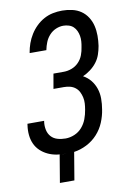

<svg xmlns="http://www.w3.org/2000/svg" viewBox="-97 -803 695 1018"><g transform="rotate(-10 250.0 -294.0)"><path d="M141 155 166 6Q175 7 183 7.5Q191 8 200 8H202Q176 8 151 4Q126 0 103.5 -10.5Q81 -21 63.5 -37.5Q46 -54 36 -76Q26 -98 23.5 -124Q21 -150 25 -176L26 -184H116L115 -179Q112 -157 116.5 -135.5Q121 -114 134.5 -99Q148 -84 168.5 -78Q189 -72 212 -72Q236 -72 260 -82Q284 -92 301 -111.5Q318 -131 327 -155Q336 -179 340 -204Q343 -221 344 -237.5Q345 -254 341.5 -270Q338 -286 331 -300Q324 -314 311.5 -324Q299 -334 283 -338Q267 -342 250 -342H194L208 -422H264Q285 -422 306.5 -430Q328 -438 344 -454.5Q360 -471 368 -492Q376 -513 379 -535Q382 -550 383 -565Q384 -580 381.5 -594.5Q379 -609 373 -622Q367 -635 357 -644.5Q347 -654 332.5 -658.5Q318 -663 303 -663Q283 -663 263 -654.5Q243 -646 228 -629.5Q213 -613 205 -593Q197 -573 193 -553V-551H103V-554Q107 -578 115.5 -602Q124 -626 138 -648.5Q152 -671 171 -689.5Q190 -708 213 -720.5Q236 -733 261 -738Q286 -743 311 -743Q338 -743 364.5 -737Q391 -731 412 -716.5Q433 -702 447 -680Q461 -658 467 -632.5Q473 -607 473 -579.5Q473 -552 469 -525Q465 -502 457.5 -480Q450 -458 435.5 -439Q421 -420 401 -405Q381 -390 360 -381Q384 -368 400.5 -347.5Q417 -327 425.5 -301.5Q434 -276 434 -247.5Q434 -219 429 -190Q424 -156 410 -122Q396 -88 371 -60.5Q346 -33 312.5 -16Q279 1 244 6L219 155Z"/></g></svg>

Font: Iosevka Medium Oblique
Style: Regular
Weight: 500
Italic angle: -9°
Monospace: yes
Designer: Belleve Invis
Foundry: Belleve Invis
Version: Version 32.5.0; ttfautohint (v1.8.4)